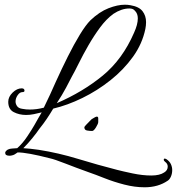

<svg xmlns="http://www.w3.org/2000/svg" viewBox="-20 -631 751 815"><path d="M594 164Q552 164 507.5 152.5Q463 141 424 125.5Q385 110 356 100Q303 81 257 63Q211 45 192 41Q95 16 55 16Q48 21 42 24.5Q36 28 29 29Q26 30 20 30Q2 30 2 18Q2 11 13 4Q21 0 31.5 -0.5Q42 -1 53 -2Q76 -22 96.5 -53Q117 -84 126 -100Q134 -114 141.5 -127.5Q149 -141 157 -154Q141 -150 124 -146.5Q107 -143 91 -143Q62 -143 38.5 -155Q15 -167 15 -199Q15 -220 33.5 -238Q52 -256 72 -256Q84 -256 84 -246Q84 -240 75 -240Q64 -240 55 -227Q46 -214 46 -200Q46 -190 52.5 -180.5Q59 -171 75 -169Q90 -166 107 -166Q136 -166 166 -174Q180 -202 192.5 -229.5Q205 -257 217 -284Q242 -339 268 -391Q294 -443 319 -484Q344 -525 364 -545Q402 -581 440.5 -596Q479 -611 510 -611Q516 -611 522 -610.5Q528 -610 533 -609Q570 -603 585 -583.5Q600 -564 600 -537Q600 -523 597 -508Q584 -445 544.5 -390Q505 -335 449 -290.5Q393 -246 329.5 -215Q266 -184 206 -170Q193 -148 178.5 -126.5Q164 -105 147 -84Q137 -69 118 -45.5Q99 -22 79 -2Q93 -1 109.5 0.5Q126 2 145 5Q228 18 311.5 43.5Q395 69 477 90Q500 96 542.5 105Q585 114 622 114Q658 114 677 101Q692 92 692 76Q692 64 681 56Q675 51 675 48Q675 38 687 45Q700 54 705.5 66Q711 78 711 91Q711 106 705.5 118.5Q700 131 692 136Q651 164 594 164ZM221 -193Q332 -241 416 -310Q500 -379 549 -492Q565 -527 565 -553Q565 -574 552 -586Q545 -595 529 -595Q496 -595 461 -572Q431 -550 404.5 -514Q378 -478 355 -438Q332 -398 314.5 -362.5Q297 -327 285 -306Q277 -290 260.5 -259Q244 -228 221 -193ZM371 -75Q361 -75 349.5 -77Q338 -79 338 -91Q338 -93 345 -100.5Q352 -108 359.5 -115.5Q367 -123 369 -125Q386 -136 391 -136Q397 -136 397 -128.5Q397 -121 397 -113Q397 -106 387.5 -90.5Q378 -75 371 -75Z"/></svg>

Font: Allura
Style: Regular
Weight: 400
Designer: Robert E. Leuschke
Foundry: Robert E. Leuschke
Version: Version 1.110